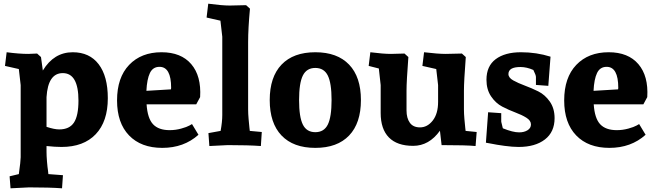

<svg xmlns="http://www.w3.org/2000/svg" viewBox="-20 -786 3549 1040"><path d="M374 -503Q465 -503 514.5 -438Q564 -373 564 -254Q564 -128 498.5 -59Q433 10 313 10Q279 10 232 5V36Q232 58 234.5 88.5Q237 119 240 138L242 157L321 163L316 234Q250 229 137 229L37 234L32 169L82 157Q92 86 92 66V-325L82 -412L7 -429L16 -503Q84 -494 133 -494L181 -496L202 -477L212 -404Q272 -503 374 -503ZM320 -390Q240 -390 232 -260V-99Q274 -85 301 -85Q356 -85 380.5 -122Q405 -159 405 -241Q405 -390 320 -390Z M855 -503Q961 -503 1016 -438.5Q1071 -374 1064 -260L1043 -221H774Q779 -145 809 -113Q839 -81 899 -81Q931 -81 961.5 -89.5Q992 -98 1006 -106L1020 -114L1055 -56Q976 15 859 15Q744 15 679 -52.5Q614 -120 614 -242Q614 -366 679.5 -434.5Q745 -503 855 -503ZM844 -424Q808 -424 792 -390.5Q776 -357 773 -294L906 -302Q907 -308 907 -310Q907 -424 844 -424Z M1099 -691 1108 -766Q1183 -756 1225 -756L1313 -758L1334 -739Q1324 -632 1324 -557V-193Q1324 -171 1326.5 -142Q1329 -113 1331 -95L1333 -77L1398 -71L1393 5Q1327 0 1214 0L1114 5L1109 -65L1175 -77Q1184 -126 1184 -163V-587L1174 -674Z M1871 -436Q1935 -369 1935 -244Q1935 -119 1871 -52Q1807 15 1688 15Q1569 15 1505 -52Q1441 -119 1441 -244Q1441 -369 1505 -436Q1569 -503 1688 -503Q1807 -503 1871 -436ZM1755.5 -111Q1776 -152 1776 -244Q1776 -336 1755.5 -377Q1735 -418 1688 -418Q1641 -418 1620.5 -377Q1600 -336 1600 -244Q1600 -152 1620.5 -111Q1641 -70 1688 -70Q1735 -70 1755.5 -111Z M2268 -429 2277 -503Q2352 -494 2394 -494L2482 -496L2503 -477Q2493 -345 2493 -295V-193Q2493 -171 2495.5 -142Q2498 -113 2500 -95L2502 -77L2562 -71L2556 5Q2507 0 2372 0L2363 -78Q2304 4 2218 4Q2131 4 2086.5 -41.5Q2042 -87 2042 -174V-325L2032 -415L1977 -429L1986 -503Q2056 -494 2098 -494L2171 -496L2192 -477Q2182 -345 2182 -295V-188Q2182 -146 2200 -121Q2218 -96 2255 -96Q2295 -96 2324 -133Q2353 -170 2353 -234V-325L2343 -412Z M2802 -503Q2886 -503 2962 -479L2950 -321L2883 -326V-369Q2883 -379 2869 -407Q2833 -423 2799 -423Q2734 -423 2734 -385Q2734 -365 2760 -350.5Q2786 -336 2822.5 -322.5Q2859 -309 2895.5 -291Q2932 -273 2958 -236Q2984 -199 2984 -146Q2984 -71 2931.5 -30.5Q2879 10 2789 10Q2757 10 2712.5 4Q2668 -2 2640 -8L2612 -13L2624 -178L2695 -173V-128Q2695 -127 2696 -122.5Q2697 -118 2698.5 -112.5Q2700 -107 2701 -102Q2702 -97 2703 -94L2704 -91Q2758 -69 2792 -69Q2819 -69 2837.5 -80.5Q2856 -92 2856 -112Q2856 -133 2831 -148.5Q2806 -164 2771 -177Q2736 -190 2700.5 -208.5Q2665 -227 2640 -264Q2615 -301 2615 -354Q2615 -428 2665 -465.5Q2715 -503 2802 -503Z M3277 -503Q3383 -503 3438 -438.5Q3493 -374 3486 -260L3465 -221H3196Q3201 -145 3231 -113Q3261 -81 3321 -81Q3353 -81 3383.5 -89.5Q3414 -98 3428 -106L3442 -114L3477 -56Q3398 15 3281 15Q3166 15 3101 -52.5Q3036 -120 3036 -242Q3036 -366 3101.5 -434.5Q3167 -503 3277 -503ZM3266 -424Q3230 -424 3214 -390.5Q3198 -357 3195 -294L3328 -302Q3329 -308 3329 -310Q3329 -424 3266 -424Z"/></svg>

Font: Andada
Style: Bold
Weight: 700
Designer: Carolina Giovagnoli
Foundry: Carolina Giovagnoli
Version: Version 1.003